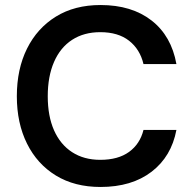

<svg xmlns="http://www.w3.org/2000/svg" viewBox="-20 -732 769 764"><path d="M380 12Q277 12 202.5 -33.5Q128 -79 87.5 -160.5Q47 -242 47 -349Q47 -457 87.5 -538.5Q128 -620 202.5 -666Q277 -712 380 -712Q504 -712 583 -650.5Q662 -589 682 -477H551Q537 -536 493.5 -570Q450 -604 379 -604Q314 -604 267 -573.5Q220 -543 195 -485.5Q170 -428 170 -349Q170 -270 195 -213.5Q220 -157 267 -126.5Q314 -96 379 -96Q450 -96 493.5 -127.5Q537 -159 551 -215H682Q662 -109 583 -48.5Q504 12 380 12Z"/></svg>

Font: DM Sans 12pt SemiBold
Style: Regular
Weight: 600
Version: Version 4.004;gftools[0.9.30]